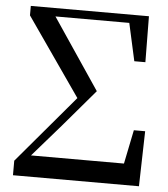

<svg xmlns="http://www.w3.org/2000/svg" viewBox="-53 -782 724 829"><g transform="rotate(5 309.5 -367.5)"><path d="M34 0H580L586 -239H537L507 -92H104L225 -231L363 -393L157 -699H477L513 -536H561L559 -735H47V-694L282 -356L34 -63Z"/></g></svg>

Font: Noto Serif JP SemiBold
Style: Regular
Weight: 600
Designer: Ryoko NISHIZUKA 西塚涼子 (kana & ideographs); Frank Grießhammer (Latin, Greek & Cyrillic); Wenlong ZHANG 张文龙 (bopomofo); San
Foundry: Adobe
Version: Version 2.001;hotconv 1.1.0;makeotfexe 2.6.0